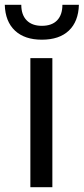

<svg xmlns="http://www.w3.org/2000/svg" viewBox="-66 -783 350 803"><path d="M109 -617Q37 -617 -3.5 -655Q-44 -693 -46 -763H23Q23 -721 45.5 -698Q68 -675 109 -675Q151 -675 173 -698Q195 -721 195 -763H264Q262 -693 222 -655Q182 -617 109 -617ZM61 -540H153V0H61Z"/></svg>

Font: Encode Sans Compressed
Style: Medium
Weight: 500
Designer: Pablo Impallari, Andres Torresi
Foundry: Pablo Impallari, Andres Torresi
Version: Version 1.000; ttfautohint (v1.00) -l 8 -r 50 -G 200 -x 14 -